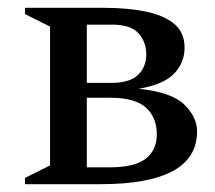

<svg xmlns="http://www.w3.org/2000/svg" viewBox="-20 -471 551 491"><path d="M108 -403 44 -435V-451H245Q306 -451 352.5 -441.5Q399 -432 425.5 -410Q452 -388 452 -349Q452 -311 425.5 -283Q399 -255 335 -244Q420 -235 452 -203Q484 -171 484 -135Q484 0 237 0H44V-16L108 -48ZM267 -408H202V-259H264Q312 -259 333 -279.5Q354 -300 354 -332Q354 -364 334 -386Q314 -408 267 -408ZM263 -221H202V-43H259Q324 -43 352.5 -65Q381 -87 381 -128Q381 -171 353 -196Q325 -221 263 -221Z"/></svg>

Font: Spectral Medium
Style: Regular
Weight: 500
Designer: Jean-Baptiste Levee
Foundry: Production Type
Version: Version 2.001